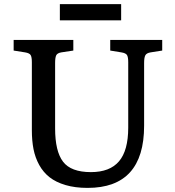

<svg xmlns="http://www.w3.org/2000/svg" viewBox="-20 -893 845 927"><path d="M269 -794.9V-873H564.9V-794.9ZM402.8 14.2Q342.8 14.2 296.4 0.5Q250 -13.2 219.5 -37.1Q189 -61 169.4 -96.4Q149.9 -131.8 141.8 -172.9Q133.8 -213.9 133.8 -264.2V-592.8Q133.8 -617.7 127.9 -627.2Q122.1 -636.7 101.1 -640.1L45.9 -648.9V-700.2H334V-648.9L275.9 -640.1Q256.3 -636.7 251.2 -625.5Q246.1 -614.3 246.1 -588.9V-272.9Q246.1 -162.6 284.4 -112.3Q322.8 -62 418.9 -62Q510.3 -62 554.7 -114.3Q599.1 -166.5 599.1 -276.9V-592.8Q599.1 -617.2 593.3 -627Q587.4 -636.7 565.9 -640.1L512.2 -648.9V-700.2H763.2V-648.9L707 -640.1Q687 -636.7 681.4 -625.5Q675.8 -614.3 675.8 -588.9V-286.1Q675.8 14.2 402.8 14.2Z"/></svg>

Font: Literata Book Medium
Style: Regular
Weight: 500
Designer: Latin by Veronika Burian and Jose Scaglione. Greek by Irene Vlachou. Cyrillic by Vera Evstafieva
Foundry: TypeTogether
Version: Version 2.003;PS 002.003;hotconv 1.0.88;makeotf.lib2.5.64775